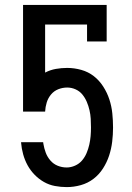

<svg xmlns="http://www.w3.org/2000/svg" viewBox="-20 -755 540 783"><path d="M252 8Q228 8 204 3.5Q180 -1 159 -13Q138 -25 121 -42.5Q104 -60 92.5 -81Q81 -102 74.5 -125.5Q68 -149 66 -173V-175H156L157 -168Q160 -150 166.5 -132.5Q173 -115 185.5 -100.5Q198 -86 215.5 -79Q233 -72 252 -72Q269 -72 286 -79.5Q303 -87 314.5 -100.5Q326 -114 333 -130.5Q340 -147 344 -164.5Q348 -182 349.5 -199.5Q351 -217 351 -235Q351 -253 350 -270.5Q349 -288 345 -305.5Q341 -323 334 -339.5Q327 -356 316 -369.5Q305 -383 288.5 -390.5Q272 -398 254 -398Q235 -398 217.5 -391Q200 -384 188 -369.5Q176 -355 170.5 -337Q165 -319 164 -300H74V-735H415V-586H335V-655H164V-459Q164 -459 164 -459Q164 -459 164 -459Q185 -470 208 -474Q231 -478 254 -478Q283 -478 311.5 -470Q340 -462 362.5 -444.5Q385 -427 401 -402Q417 -377 426 -349.5Q435 -322 438 -293Q441 -264 441 -235Q441 -206 437.5 -177Q434 -148 425 -120.5Q416 -93 400 -68Q384 -43 361 -25.5Q338 -8 309.5 0Q281 8 252 8Z"/></svg>

Font: Iosevka Slab Medium
Style: Regular
Weight: 500
Monospace: yes
Designer: Belleve Invis
Foundry: Belleve Invis
Version: Version 11.1.1; ttfautohint (v1.8.3)